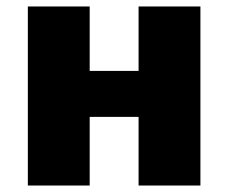

<svg xmlns="http://www.w3.org/2000/svg" viewBox="-20 -573 705 593"><path d="M257 -553V-354H408V-553H599V0H408V-212H257V0H66V-553Z"/></svg>

Font: Noto Sans Black
Style: Regular
Weight: 900
Designer: Monotype Design Team
Foundry: Monotype Imaging Inc.
Version: Version 2.007